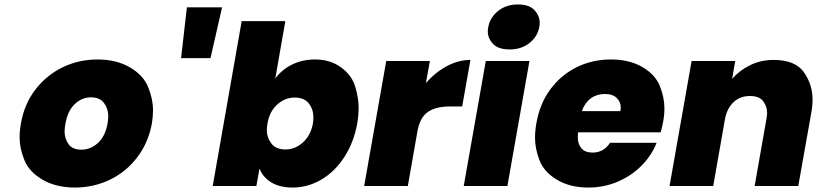

<svg xmlns="http://www.w3.org/2000/svg" viewBox="-20 -835 3668 862"><path d="M316 7Q232 7 171.5 -28Q111 -63 89.5 -116Q68 -169 68 -218Q68 -248 74 -281Q89 -368 139 -433Q189 -498 261.5 -533Q334 -568 418 -568Q502 -568 562.5 -533Q623 -498 645 -444.5Q667 -391 667 -340Q667 -312 662 -281Q646 -194 596 -128.5Q546 -63 473 -28Q400 7 316 7ZM346 -163Q387 -163 420 -193.5Q453 -224 463 -281Q466 -299 466 -314Q466 -347 447 -372.5Q428 -398 388 -398Q348 -398 316 -368Q284 -338 274 -281Q270 -261 270 -244Q270 -213 287.5 -188Q305 -163 346 -163Z M977 -802 925 -574H793L819 -802Z M1216 -483Q1246 -523 1292 -545.5Q1338 -568 1395 -568Q1462 -568 1510.5 -533Q1559 -498 1574.5 -447Q1590 -396 1590 -352Q1590 -318 1584 -281Q1568 -194 1525 -128.5Q1482 -63 1421.5 -28Q1361 7 1294 7Q1237 7 1199 -15.5Q1161 -38 1145 -78L1131 0H935L1065 -740H1261ZM1385 -281Q1387 -296 1387 -309Q1387 -344 1366.5 -370.5Q1346 -397 1303 -397Q1260 -397 1225 -366Q1190 -335 1181 -281Q1178 -265 1178 -251Q1178 -217 1198.5 -190.5Q1219 -164 1262 -164Q1305 -164 1340 -195.5Q1375 -227 1385 -281Z M1892 -462Q1934 -510 1986 -538Q2038 -566 2092 -566L2055 -357H2000Q1936 -357 1900.5 -332Q1865 -307 1854 -245L1811 0H1615L1714 -561H1910Z M2269 -613Q2217 -613 2193.5 -638Q2170 -663 2170 -694Q2170 -703 2172 -713Q2180 -757 2216.5 -786Q2253 -815 2305 -815Q2356 -815 2379.5 -789.5Q2403 -764 2403 -733Q2403 -723 2401 -713Q2393 -670 2356.5 -641.5Q2320 -613 2269 -613ZM2357 -561 2258 0H2062L2161 -561Z M2957 -287Q2953 -264 2946 -241H2575Q2574 -230 2574 -220Q2574 -189 2590 -169.5Q2606 -150 2641 -150Q2690 -150 2719 -194H2928Q2905 -136 2859.5 -90.5Q2814 -45 2752.5 -19Q2691 7 2622 7Q2539 7 2480.5 -28Q2422 -63 2402 -115.5Q2382 -168 2382 -216Q2382 -247 2388 -281Q2403 -369 2450.5 -433.5Q2498 -498 2568.5 -533Q2639 -568 2723 -568Q2806 -568 2864 -534Q2922 -500 2942.5 -448.5Q2963 -397 2963 -348Q2963 -319 2957 -287ZM2765 -336Q2767 -345 2767 -353Q2767 -377 2749 -395Q2731 -413 2695 -413Q2659 -413 2632.5 -393.5Q2606 -374 2592 -336Z M3453 -566Q3550 -566 3589 -511Q3628 -456 3628 -388Q3628 -359 3622 -327L3564 0H3368L3421 -301Q3424 -316 3424 -328Q3424 -357 3406.5 -380.5Q3389 -404 3347 -404Q3303 -404 3273.5 -376.5Q3244 -349 3235 -301L3182 0H2986L3085 -561H3281L3267 -481Q3300 -519 3348 -542.5Q3396 -566 3453 -566Z"/></svg>

Font: Fz Poppins ExtBd
Style: Italic
Weight: 800
Italic angle: -10°
Designer: Ninad Kale (Devanagari), Jonny Pinhorn (Latin)
Foundry: Indian Type Foundry
Version: Vit hóa bi Vntype.Com & FontZin.Com